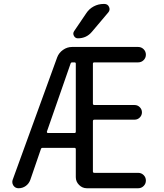

<svg xmlns="http://www.w3.org/2000/svg" viewBox="-20 -999 850 998"><path d="M223.6 -314.5Q223.6 -311.5 225.1 -309.6Q226.6 -307.6 228.5 -307.6H367.2Q374 -307.6 374 -314.5V-668Q374 -674.8 367.2 -674.8H355.5Q348.6 -674.8 346.7 -668ZM384.8 -799.8Q371.1 -799.8 364.3 -812.5Q357.4 -825.2 365.2 -836.9L428.7 -930.7Q443.4 -953.1 467.3 -965.8Q491.2 -978.5 518.6 -978.5H522.5Q540 -978.5 546.9 -962.9Q553.7 -947.3 543 -934.6L458 -834Q429.7 -799.8 384.8 -799.8ZM470.7 -674.8Q462.9 -674.8 462.9 -668V-460.9Q462.9 -453.1 470.7 -453.1H679.7Q695.3 -453.1 706.5 -441.9Q717.8 -430.7 717.8 -415Q717.8 -399.4 706.5 -388.2Q695.3 -377 679.7 -377H470.7Q462.9 -377 462.9 -369.1V-107.4Q462.9 -100.6 470.7 -100.6H698.2Q714.8 -100.6 726.6 -88.9Q738.3 -77.1 738.3 -60.5Q738.3 -43.9 726.6 -32.2Q714.8 -20.5 698.2 -20.5H431.6Q408.2 -20.5 391.1 -37.6Q374 -54.7 374 -78.1V-222.7Q374 -230.5 367.2 -230.5H201.2Q194.3 -230.5 192.4 -223.6L137.7 -64.5Q130.9 -44.9 114.3 -32.7Q97.7 -20.5 76.2 -20.5Q59.6 -20.5 49.8 -34.2Q43.9 -43 43.9 -52.7Q43.9 -58.6 45.9 -64.5L277.3 -701.2Q286.1 -724.6 307.6 -739.7Q329.1 -754.9 354.5 -754.9H698.2Q714.8 -754.9 726.6 -743.2Q738.3 -731.4 738.3 -714.8Q738.3 -698.2 726.6 -686.5Q714.8 -674.8 698.2 -674.8Z"/></svg>

Font: Gen Jyuu Gothic Regular
Style: Regular
Weight: 400
Designer: [Source Han Sans]
Ryoko NISHIZUKA  (kana & ideographs); Paul D. Hunt (Latin, Greek & Cyrillic); Wenlong ZHANG  (bopomofo
Version: Version 1.002.20150607